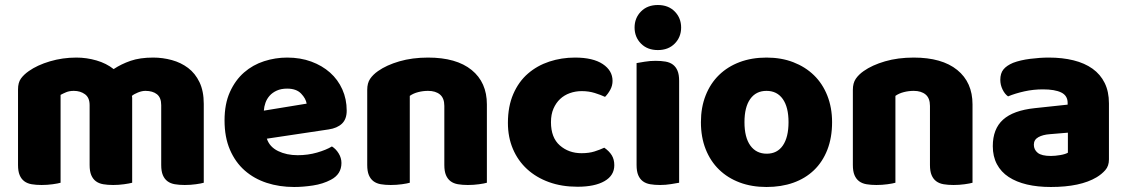

<svg xmlns="http://www.w3.org/2000/svg" viewBox="-20 -731 4502 767"><path d="M285 -501Q326 -501 365.5 -489.5Q405 -478 434 -455Q464 -475 501.5 -488Q539 -501 592 -501Q630 -501 666.5 -491Q703 -481 731.5 -459.5Q760 -438 777 -402.5Q794 -367 794 -316V-1Q784 2 762.5 5Q741 8 718 8Q696 8 678.5 5Q661 2 649 -7Q637 -16 630.5 -31.5Q624 -47 624 -72V-311Q624 -341 607 -354.5Q590 -368 561 -368Q547 -368 531 -361.5Q515 -355 507 -348Q508 -344 508 -340.5Q508 -337 508 -334V-1Q497 2 475.5 5Q454 8 432 8Q410 8 392.5 5Q375 2 363 -7Q351 -16 344.5 -31.5Q338 -47 338 -72V-311Q338 -341 319.5 -354.5Q301 -368 275 -368Q257 -368 244 -362.5Q231 -357 222 -352V-1Q212 2 190.5 5Q169 8 146 8Q124 8 106.5 5Q89 2 77 -7Q65 -16 58.5 -31.5Q52 -47 52 -72V-374Q52 -401 63.5 -417Q75 -433 95 -447Q129 -471 179.5 -486Q230 -501 285 -501Z M1155 16Q1096 16 1045.5 -0.5Q995 -17 957.5 -50Q920 -83 898.5 -133Q877 -183 877 -250Q877 -316 898.5 -363.5Q920 -411 955 -441.5Q990 -472 1035 -486.5Q1080 -501 1127 -501Q1180 -501 1223.5 -485Q1267 -469 1298.5 -441Q1330 -413 1347.5 -374Q1365 -335 1365 -289Q1365 -255 1346 -237Q1327 -219 1293 -214L1046 -177Q1057 -144 1091 -127.5Q1125 -111 1169 -111Q1210 -111 1246.5 -121.5Q1283 -132 1306 -146Q1322 -136 1333 -118Q1344 -100 1344 -80Q1344 -35 1302 -13Q1270 4 1230 10Q1190 16 1155 16ZM1127 -377Q1103 -377 1085.5 -369Q1068 -361 1057 -348.5Q1046 -336 1040.5 -320.5Q1035 -305 1034 -289L1205 -317Q1202 -337 1183 -357Q1164 -377 1127 -377Z M1755 -308Q1755 -339 1737.5 -353.5Q1720 -368 1690 -368Q1670 -368 1650.5 -363Q1631 -358 1617 -348V-1Q1607 2 1585.5 5Q1564 8 1541 8Q1519 8 1501.5 5Q1484 2 1472 -7Q1460 -16 1453.5 -31.5Q1447 -47 1447 -72V-372Q1447 -399 1458.5 -416Q1470 -433 1490 -447Q1524 -471 1575.5 -486Q1627 -501 1690 -501Q1803 -501 1864 -451.5Q1925 -402 1925 -314V-1Q1915 2 1893.5 5Q1872 8 1849 8Q1827 8 1809.5 5Q1792 2 1780 -7Q1768 -16 1761.5 -31.5Q1755 -47 1755 -72Z M2304 -367Q2279 -367 2256.5 -359Q2234 -351 2217.5 -335.5Q2201 -320 2191 -297Q2181 -274 2181 -243Q2181 -181 2216.5 -150Q2252 -119 2303 -119Q2333 -119 2355 -126Q2377 -133 2394 -141Q2414 -127 2424 -110.5Q2434 -94 2434 -71Q2434 -30 2395 -7.5Q2356 15 2287 15Q2224 15 2173 -3.5Q2122 -22 2085.5 -55.5Q2049 -89 2029 -136Q2009 -183 2009 -240Q2009 -306 2030.5 -355.5Q2052 -405 2089 -437Q2126 -469 2174.5 -485Q2223 -501 2277 -501Q2349 -501 2388 -475Q2427 -449 2427 -408Q2427 -389 2418 -372.5Q2409 -356 2397 -344Q2380 -352 2356 -359.5Q2332 -367 2304 -367Z M2515 -621Q2515 -659 2540.5 -685Q2566 -711 2608 -711Q2650 -711 2675.5 -685Q2701 -659 2701 -621Q2701 -583 2675.5 -557Q2650 -531 2608 -531Q2566 -531 2540.5 -557Q2515 -583 2515 -621ZM2693 -1Q2682 1 2660.5 4.5Q2639 8 2617 8Q2595 8 2577.5 5Q2560 2 2548 -7Q2536 -16 2529.5 -31.5Q2523 -47 2523 -72V-479Q2534 -481 2555.5 -484.5Q2577 -488 2599 -488Q2621 -488 2638.5 -485Q2656 -482 2668 -473Q2680 -464 2686.5 -448.5Q2693 -433 2693 -408Z M3304 -243Q3304 -181 3285 -132.5Q3266 -84 3231.5 -51Q3197 -18 3149 -1Q3101 16 3042 16Q2983 16 2935 -2Q2887 -20 2852.5 -53.5Q2818 -87 2799 -135Q2780 -183 2780 -243Q2780 -302 2799 -350Q2818 -398 2852.5 -431.5Q2887 -465 2935 -483Q2983 -501 3042 -501Q3101 -501 3149 -482.5Q3197 -464 3231.5 -430.5Q3266 -397 3285 -349Q3304 -301 3304 -243ZM2954 -243Q2954 -182 2977.5 -149.5Q3001 -117 3043 -117Q3085 -117 3107.5 -150Q3130 -183 3130 -243Q3130 -303 3107 -335.5Q3084 -368 3042 -368Q3000 -368 2977 -335.5Q2954 -303 2954 -243Z M3695 -308Q3695 -339 3677.5 -353.5Q3660 -368 3630 -368Q3610 -368 3590.5 -363Q3571 -358 3557 -348V-1Q3547 2 3525.5 5Q3504 8 3481 8Q3459 8 3441.5 5Q3424 2 3412 -7Q3400 -16 3393.5 -31.5Q3387 -47 3387 -72V-372Q3387 -399 3398.5 -416Q3410 -433 3430 -447Q3464 -471 3515.5 -486Q3567 -501 3630 -501Q3743 -501 3804 -451.5Q3865 -402 3865 -314V-1Q3855 2 3833.5 5Q3812 8 3789 8Q3767 8 3749.5 5Q3732 2 3720 -7Q3708 -16 3701.5 -31.5Q3695 -47 3695 -72Z M4178 -108Q4195 -108 4215.5 -111.5Q4236 -115 4246 -121V-201L4174 -195Q4146 -193 4128 -183Q4110 -173 4110 -153Q4110 -133 4125.5 -120.5Q4141 -108 4178 -108ZM4170 -501Q4224 -501 4268.5 -490Q4313 -479 4344.5 -456.5Q4376 -434 4393 -399.5Q4410 -365 4410 -318V-94Q4410 -68 4395.5 -51.5Q4381 -35 4361 -23Q4296 16 4178 16Q4125 16 4082.5 6Q4040 -4 4009.5 -24Q3979 -44 3962.5 -75Q3946 -106 3946 -147Q3946 -216 3987 -253Q4028 -290 4114 -299L4245 -313V-320Q4245 -349 4219.5 -361.5Q4194 -374 4146 -374Q4108 -374 4072 -366Q4036 -358 4007 -346Q3994 -355 3985 -373.5Q3976 -392 3976 -412Q3976 -438 3988.5 -453.5Q4001 -469 4027 -480Q4056 -491 4095.5 -496Q4135 -501 4170 -501Z"/></svg>

Font: Baloo Tamma
Style: Regular
Weight: 400
Designer: Divya Kowshik and Ek Type
Foundry: Ek Type
Version: Version 1.443;PS 1.000;hotconv 16.6.51;makeotf.lib2.5.65220;